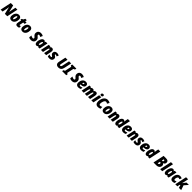

<svg xmlns="http://www.w3.org/2000/svg" viewBox="1968 -6180 11594 11594"><g transform="rotate(45 7764.5 -383.5)"><path d="M5 0H170L230 -282C241 -332 250 -414 256 -459H259L365 0H572L723 -714H557L497 -434C489 -391 478 -321 472 -273H468L362 -714H156Z M924 10C1124 10 1216 -189 1216 -361C1216 -487 1145 -563 1022 -563C819 -563 729 -359 729 -192C729 -65 800 10 924 10ZM944 -130C921 -130 909 -151 909 -189C909 -284 946 -423 1001 -423C1024 -423 1036 -404 1036 -364C1036 -271 997 -130 944 -130Z M1423 10C1478 10 1534 0 1574 -20V-157C1545 -145 1516 -138 1498 -138C1480 -138 1470 -146 1470 -167C1470 -176 1473 -192 1476 -206L1521 -414H1638L1668 -553H1551L1575 -664H1453L1392 -548L1300 -503L1282 -414H1344L1302 -213C1295 -180 1290 -148 1290 -122C1290 -37 1331 10 1423 10Z M1870 10C2070 10 2162 -189 2162 -361C2162 -487 2091 -563 1968 -563C1765 -563 1675 -359 1675 -192C1675 -65 1746 10 1870 10ZM1890 -130C1867 -130 1855 -151 1855 -189C1855 -284 1892 -423 1947 -423C1970 -423 1982 -404 1982 -364C1982 -271 1943 -130 1890 -130Z M2585 10C2758 10 2846 -94 2846 -227C2846 -307 2819 -364 2748 -417C2689 -461 2678 -485 2678 -511C2678 -544 2697 -568 2739 -568C2773 -568 2818 -549 2861 -521L2931 -671C2877 -706 2808 -724 2742 -724C2583 -724 2493 -625 2493 -496C2493 -411 2527 -357 2591 -303C2636 -266 2659 -242 2659 -210C2659 -164 2627 -149 2589 -149C2536 -149 2469 -179 2426 -210L2408 -37C2454 -4 2514 10 2585 10Z M3063 10C3120 10 3154 -21 3185 -63H3189V0H3331L3449 -553H3302L3276 -486H3272C3248 -538 3211 -563 3159 -563C2998 -563 2926 -316 2926 -179C2926 -49 2984 10 3063 10ZM3139 -135C3118 -135 3107 -157 3107 -197C3107 -279 3147 -416 3198 -416C3221 -416 3232 -394 3232 -355C3232 -336 3230 -314 3221 -273C3209 -210 3181 -135 3139 -135Z M3446 0H3623L3682 -279C3699 -364 3726 -415 3761 -415C3779 -415 3791 -401 3791 -377C3791 -356 3786 -327 3781 -304L3717 0H3894L3962 -323C3969 -358 3973 -391 3973 -420C3973 -512 3921 -563 3839 -563C3781 -563 3738 -537 3704 -484H3701L3705 -553H3563Z M4172 10C4311 10 4396 -68 4396 -188C4396 -262 4365 -305 4303 -343C4258 -373 4247 -383 4247 -402C4247 -422 4259 -433 4279 -433C4307 -433 4353 -417 4389 -390L4449 -513C4402 -545 4341 -563 4273 -563C4133 -563 4066 -486 4066 -383C4066 -326 4085 -280 4150 -237C4205 -200 4213 -184 4213 -165C4213 -138 4180 -131 4156 -131C4112 -131 4062 -144 4012 -174V-22C4053 -1 4100 10 4172 10Z M4927 10C5099 10 5181 -77 5215 -240L5316 -714H5135L5039 -263C5020 -177 4994 -146 4947 -146C4915 -146 4898 -165 4898 -203C4898 -219 4901 -238 4905 -257L5002 -714H4821L4723 -256C4718 -231 4715 -202 4715 -181C4715 -66 4794 10 4927 10Z M5254 0H5606L5627 -99L5549 -138L5642 -574L5737 -615L5758 -714H5405L5384 -615L5460 -574L5368 -138L5275 -99Z M6088 10C6261 10 6349 -94 6349 -227C6349 -307 6322 -364 6251 -417C6192 -461 6181 -485 6181 -511C6181 -544 6200 -568 6242 -568C6276 -568 6321 -549 6364 -521L6434 -671C6380 -706 6311 -724 6245 -724C6086 -724 5996 -625 5996 -496C5996 -411 6030 -357 6094 -303C6139 -266 6162 -242 6162 -210C6162 -164 6130 -149 6092 -149C6039 -149 5972 -179 5929 -210L5911 -37C5957 -4 6017 10 6088 10Z M6632 10C6710 10 6766 -6 6825 -40V-168C6769 -138 6729 -124 6677 -124C6630 -124 6606 -144 6606 -196C6606 -202 6607 -208 6608 -215H6627C6809 -215 6910 -285 6910 -414C6910 -504 6839 -563 6730 -563C6521 -563 6431 -369 6431 -193C6431 -67 6505 10 6632 10ZM6630 -332C6642 -391 6672 -435 6708 -435C6732 -435 6745 -420 6745 -400C6745 -365 6721 -332 6637 -332Z M6923 0H7100L7160 -282C7177 -365 7204 -415 7239 -415C7256 -415 7267 -403 7267 -375C7267 -358 7263 -328 7258 -306L7194 0H7371L7429 -279C7444 -354 7467 -415 7509 -415C7527 -415 7537 -402 7537 -377C7537 -354 7533 -327 7528 -307L7465 0H7641L7709 -326C7716 -360 7720 -393 7720 -420C7720 -513 7676 -563 7594 -563C7534 -563 7484 -534 7446 -479H7443C7425 -535 7389 -563 7321 -563C7259 -563 7215 -535 7180 -477H7176L7182 -553H7040Z M7974 -606C8043 -606 8081 -650 8081 -712C8081 -758 8046 -777 7997 -777C7926 -777 7890 -729 7890 -672C7890 -625 7923 -606 7974 -606ZM7750 0H7927L8044 -553H7868Z M8308 10C8373 10 8442 -2 8503 -31V-186C8447 -160 8400 -144 8349 -144C8299 -144 8270 -178 8270 -253C8270 -370 8329 -570 8440 -570C8481 -570 8518 -555 8565 -524L8641 -666C8582 -706 8514 -725 8436 -725C8200 -725 8083 -468 8083 -243C8083 -91 8157 10 8308 10Z M8817 10C9017 10 9109 -189 9109 -361C9109 -487 9038 -563 8915 -563C8712 -563 8622 -359 8622 -192C8622 -65 8693 10 8817 10ZM8837 -130C8814 -130 8802 -151 8802 -189C8802 -284 8839 -423 8894 -423C8917 -423 8929 -404 8929 -364C8929 -271 8890 -130 8837 -130Z M9136 0H9313L9372 -279C9389 -364 9416 -415 9451 -415C9469 -415 9481 -401 9481 -377C9481 -356 9476 -327 9471 -304L9407 0H9584L9652 -323C9659 -358 9663 -391 9663 -420C9663 -512 9611 -563 9529 -563C9471 -563 9428 -537 9394 -484H9391L9395 -553H9253Z M9859 10C9919 10 9949 -18 9981 -58H9985V0H10127L10289 -760H10111L10078 -601C10071 -570 10067 -520 10065 -495H10062C10036 -541 10002 -563 9949 -563C9794 -563 9722 -313 9722 -179C9722 -49 9780 10 9859 10ZM9934 -135C9914 -135 9903 -157 9903 -197C9903 -268 9941 -416 9994 -416C10017 -416 10028 -394 10028 -355C10028 -277 9992 -135 9934 -135Z M10472 10C10550 10 10606 -6 10665 -40V-168C10609 -138 10569 -124 10517 -124C10470 -124 10446 -144 10446 -196C10446 -202 10447 -208 10448 -215H10467C10649 -215 10750 -285 10750 -414C10750 -504 10679 -563 10570 -563C10361 -563 10271 -369 10271 -193C10271 -67 10345 10 10472 10ZM10470 -332C10482 -391 10512 -435 10548 -435C10572 -435 10585 -420 10585 -400C10585 -365 10561 -332 10477 -332Z M10763 0H10940L10999 -279C11016 -364 11043 -415 11078 -415C11096 -415 11108 -401 11108 -377C11108 -356 11103 -327 11098 -304L11034 0H11211L11279 -323C11286 -358 11290 -391 11290 -420C11290 -512 11238 -563 11156 -563C11098 -563 11055 -537 11021 -484H11018L11022 -553H10880Z M11489 10C11628 10 11713 -68 11713 -188C11713 -262 11682 -305 11620 -343C11575 -373 11564 -383 11564 -402C11564 -422 11576 -433 11596 -433C11624 -433 11670 -417 11706 -390L11766 -513C11719 -545 11658 -563 11590 -563C11450 -563 11383 -486 11383 -383C11383 -326 11402 -280 11467 -237C11522 -200 11530 -184 11530 -165C11530 -138 11497 -131 11473 -131C11429 -131 11379 -144 11329 -174V-22C11370 -1 11417 10 11489 10Z M11998 10C12076 10 12132 -6 12191 -40V-168C12135 -138 12095 -124 12043 -124C11996 -124 11972 -144 11972 -196C11972 -202 11973 -208 11974 -215H11993C12175 -215 12276 -285 12276 -414C12276 -504 12205 -563 12096 -563C11887 -563 11797 -369 11797 -193C11797 -67 11871 10 11998 10ZM11996 -332C12008 -391 12038 -435 12074 -435C12098 -435 12111 -420 12111 -400C12111 -365 12087 -332 12003 -332Z M12454 10C12514 10 12544 -18 12576 -58H12580V0H12722L12884 -760H12706L12673 -601C12666 -570 12662 -520 12660 -495H12657C12631 -541 12597 -563 12544 -563C12389 -563 12317 -313 12317 -179C12317 -49 12375 10 12454 10ZM12529 -135C12509 -135 12498 -157 12498 -197C12498 -268 12536 -416 12589 -416C12612 -416 12623 -394 12623 -355C12623 -277 12587 -135 12529 -135Z M13058 0H13307C13469 0 13575 -93 13575 -237C13575 -303 13543 -351 13493 -370V-374C13583 -403 13629 -469 13629 -559C13629 -663 13552 -714 13427 -714H13209ZM13332 -439 13361 -571H13387C13422 -571 13440 -554 13440 -524C13440 -479 13417 -439 13362 -439ZM13271 -146 13303 -300H13334C13375 -300 13391 -281 13391 -241C13391 -191 13359 -146 13304 -146Z M13629 0H13806L13967 -760H13790Z M14083 10C14140 10 14174 -21 14205 -63H14209V0H14351L14469 -553H14322L14296 -486H14292C14268 -538 14231 -563 14179 -563C14018 -563 13946 -316 13946 -179C13946 -49 14004 10 14083 10ZM14159 -135C14138 -135 14127 -157 14127 -197C14127 -279 14167 -416 14218 -416C14241 -416 14252 -394 14252 -355C14252 -336 14250 -314 14241 -273C14229 -210 14201 -135 14159 -135Z M14679 10C14747 10 14804 -10 14848 -37V-182C14802 -153 14763 -137 14724 -137C14693 -137 14676 -158 14676 -213C14676 -279 14707 -418 14786 -418C14815 -418 14851 -404 14877 -388L14941 -522C14892 -550 14842 -563 14780 -563C14590 -563 14496 -374 14496 -194C14496 -58 14572 10 14679 10Z M14919 0H15096L15127 -158L15171 -187L15226 0H15422L15316 -309L15529 -553H15331L15163 -341H15160C15170 -372 15182 -416 15191 -452L15256 -760H15079Z"/></g></svg>

Font: Noto Sans UI SemiCondensed Black
Style: Italic
Weight: 900
Width: 4
Italic angle: -372°
Designer: Monotype Design Team
Foundry: Monotype Imaging Inc.
Version: Version 1.901